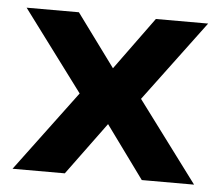

<svg xmlns="http://www.w3.org/2000/svg" viewBox="-42 -543 677 589"><g transform="rotate(5 296.5 -248.0)"><path d="M17 0 202 -248 17 -496H178L297 -334L415 -496H576L391 -248L576 0H415L297 -162L178 0Z"/></g></svg>

Font: DM Sans 24pt Black
Style: Regular
Weight: 900
Designer: Colophon Foundry, Jonny Pinhorn
Foundry: Colophon Foundry
Version: Version 4.004;gftools[0.9.30]